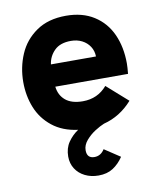

<svg xmlns="http://www.w3.org/2000/svg" viewBox="-82 -569 708 858"><g transform="rotate(-10 272.0 -140.0)"><path d="M176.5 118.5Q176.5 80.5 195.2 53.2Q214 26 241 8Q171.5 -1 125.5 -37.8Q79.5 -74.5 58 -128.2Q36.5 -182 36.5 -244Q36.5 -311 61.8 -370Q87 -429 140.8 -466.2Q194.5 -503.5 275.5 -503.5Q350 -503.5 402.2 -470.2Q454.5 -437 480.8 -378.8Q507 -320.5 507 -246.5Q507 -229 504 -199.5H174Q178.5 -160 206.2 -137Q234 -114 284.5 -114Q352 -114 394.5 -164L489.5 -80Q434.5 -18 359.5 1Q341 8.5 317.8 23.2Q294.5 38 276.2 59.2Q258 80.5 258 104Q258 140.5 292 140.5Q321 140.5 338 113L409 160Q389 190 362 207.5Q335 225 296 225Q262 225 234.8 211.5Q207.5 198 192 173.8Q176.5 149.5 176.5 118.5ZM376.5 -301Q376 -326.5 363 -346.5Q350 -366.5 327.8 -377.8Q305.5 -389 278 -389Q229 -389 203 -363.2Q177 -337.5 172 -301Z"/></g></svg>

Font: HK Grotesk ExtraBold
Style: Regular
Weight: 800
Designer: Alfredo Marco Pradil
Foundry: Hanken Design Co.
Version: Version 3.001